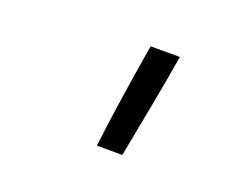

<svg xmlns="http://www.w3.org/2000/svg" viewBox="-64 -890 728 567"><g transform="rotate(20 300.0 -607.0)"><path d="M277 -442Q287 -524 299.5 -606.5Q312 -689 326 -772H418Q404 -689 388.5 -606.5Q373 -524 357 -442Z"/></g></svg>

Font: Iosevka Plex Etoile
Style: Italic
Weight: 400
Italic angle: -9°
Designer: Belleve Invis
Foundry: Belleve Invis
Version: Version 25.1.1; ttfautohint (v1.8.4)